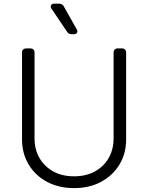

<svg xmlns="http://www.w3.org/2000/svg" viewBox="-20 -984 784 1017"><path d="M228.3 -21.3Q166.2 -54.7 131.4 -113.3Q96.6 -172.2 96.6 -245.7V-706.7Q96.6 -715.6 102.6 -721.6Q108.7 -727.6 117.5 -727.6H142.4Q150.9 -727.6 157 -721.6Q163 -715.6 163 -706.7V-250.4Q163 -192.5 188.9 -147.4Q215.2 -101.9 262.1 -76Q308.6 -50.1 372.2 -50.1Q435.7 -50.1 483 -76Q530.2 -102.3 555.8 -147.4Q581.7 -193.2 581.7 -250.4V-706.7Q581.7 -715.6 587.7 -721.6Q593.8 -727.6 602.3 -727.6H627.1Q636 -727.6 642 -721.6Q648.1 -715.6 648.1 -706.7V-245.7Q648.1 -171.5 613.3 -113.3Q578.1 -55 516.3 -21.3Q454.2 12.4 372.2 12.4Q290.8 12.4 228.3 -21.3ZM264.2 -964.5H294.7Q301.8 -964.5 307.9 -960.9Q313.9 -957.4 317.5 -951L387.8 -826.3Q389.9 -822.8 389.9 -818.5Q389.9 -812.1 385.5 -807.5Q381 -802.9 374.3 -802.9H358Q351.6 -802.9 345.7 -805.9Q339.8 -808.9 336.3 -814.3L251.4 -940Q248.6 -944.6 248.6 -948.9Q248.6 -955.3 253 -959.9Q257.5 -964.5 264.2 -964.5Z"/></svg>

Font: DeltaSans Light
Style: Regular
Weight: 300
Designer: Rasmus Andersson
Foundry: rsms
Version: Version 3.012